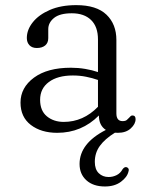

<svg xmlns="http://www.w3.org/2000/svg" viewBox="-20 -494 566 730"><path d="M58 -104Q58 -161 109.2 -198.8Q160.5 -236.5 249.5 -236.5Q277.5 -236.5 304 -232Q330.5 -227.5 352.5 -220V-344Q352.5 -392.5 326.2 -418Q300 -443.5 253 -443.5Q207.5 -443.5 185.5 -425.8Q163.5 -408 163.5 -383V-349Q163.5 -331 151.8 -321.2Q140 -311.5 120 -311.5Q102 -311.5 92 -322Q82 -332.5 82 -349.5Q82 -381 104.8 -409.5Q127.5 -438 169.5 -456.2Q211.5 -474.5 270 -474.5Q347 -474.5 384.8 -438.2Q422.5 -402 422.5 -342V-63Q422.5 -33.5 446 -33.5Q457 -33.5 462 -37.8Q467 -42 471 -46.5Q474 -50 476.8 -52.5Q479.5 -55 483.5 -55Q495.5 -55 495.5 -41Q495.5 -22.5 477.2 -5.8Q459 11 428 11Q422 11 417 10.5Q379 34 359.8 60.5Q340.5 87 340.5 121.5Q340.5 150 355.5 164.5Q370.5 179 393 179Q409 179 423.5 171.8Q438 164.5 446 149.5Q453 140 460.5 141.5Q464.5 142 467.8 146.2Q471 150.5 468.5 158Q464 179 440 197Q416 215 379 215Q334.5 215 308.5 191.5Q282.5 168 282.5 129.5Q282.5 51 382.5 0Q356 -17 356 -55Q290.5 11 197.5 11Q136.5 11 97.2 -19Q58 -49 58 -104ZM132.5 -114.5Q132.5 -73 158.2 -51.8Q184 -30.5 222.5 -30.5Q296.5 -30.5 352.5 -88V-190Q331 -197.5 307.2 -202.2Q283.5 -207 257 -207Q199 -207 165.8 -182.2Q132.5 -157.5 132.5 -114.5Z"/></svg>

Font: Fraunces 9pt Soft Light
Style: Regular
Weight: 300
Version: Version 1.000;[0bf87f6ff]